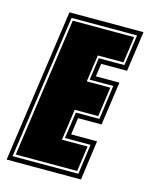

<svg xmlns="http://www.w3.org/2000/svg" viewBox="-121 -653 559 716"><g transform="rotate(15 159.0 -295.5)"><path d="M-26 0 58 -591H344L322 -436H222L215 -386H306L282 -218H191L182 -153H282L261 0ZM-8 -18H246L262 -134H163L178 -236H269L287 -368H196L208 -454H307L324 -573H71ZM2 -27 78 -564H315L301 -463H202L187 -359H278L262 -245H171L154 -125H253L239 -27Z"/></g></svg>

Font: Alumni Sans Collegiate One SC
Style: Italic
Weight: 400
Italic angle: -8°
Designer: Robert E. Leuschke
Foundry: Robert E. Leuschke
Version: Version 1.100